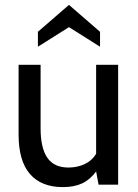

<svg xmlns="http://www.w3.org/2000/svg" viewBox="-20 -755 564 785"><path d="M56 -205V-490H146V-230Q146 -150 173.5 -110Q201 -70 260 -70Q296 -70 326 -84Q356 -98 373 -126V-490H463V0H383L373 -54Q349 -21 316.5 -5.5Q284 10 237 10Q149 10 102.5 -43.5Q56 -97 56 -205ZM135 -625 262 -735 389 -625V-564L262 -644L135 -564Z"/></svg>

Font: Cabin
Style: Regular
Weight: 400
Designer: Pablo Impallari
Foundry: Pablo Impallari. http://www.impallari.com Igino Marini. http://www.ikern.com
Version: Version 2.001